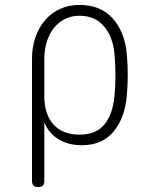

<svg xmlns="http://www.w3.org/2000/svg" viewBox="-20 -580 640 780"><path d="M135 180Q122 180 116 174Q110 168 110 155V-341Q110 -389 124 -429Q138 -469 163.5 -498.5Q189 -528 224.5 -544Q260 -560 303 -560Q389 -560 438 -505Q487 -450 495 -361Q499 -319 499 -275.5Q499 -232 495 -190Q487 -100 441 -45Q395 10 313 10Q256 10 216.5 -15Q177 -40 160 -83V155Q160 168 154 174Q148 180 135 180ZM303 -33Q370 -33 404 -74Q438 -115 445 -190Q449 -232 449 -275.5Q449 -319 445 -361Q439 -430 402.5 -473Q366 -516 303 -516Q271 -516 244.5 -503Q218 -490 199.5 -467Q181 -444 170.5 -411.5Q160 -379 160 -341V-190Q160 -115 197.5 -74Q235 -33 303 -33Z"/></svg>

Font: Maple Mono NL Thin
Style: Regular
Weight: 250
Monospace: yes
Designer: subframe7536
Version: Version 7.000